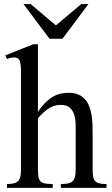

<svg xmlns="http://www.w3.org/2000/svg" viewBox="-20 -909 540 929"><path d="M274.4 0V-18.6Q295.9 -18.6 309.6 -21.5Q323.2 -24.4 331.5 -32.5Q339.8 -40.5 343 -54.9Q346.2 -69.3 346.2 -91.8V-258.8Q346.2 -280.8 345.9 -305.7Q345.7 -330.6 339.6 -351.8Q333.5 -373 318.6 -387.2Q303.7 -401.4 274.4 -401.4Q263.2 -401.4 251.2 -399.2Q239.3 -397 225.8 -390.1Q212.4 -383.3 197 -370.6Q181.6 -357.9 163.6 -336.9V-91.8Q163.6 -69.3 165.8 -54.9Q168 -40.5 175.3 -32.5Q182.6 -24.4 196.8 -21.5Q210.9 -18.6 234.9 -18.6V0H13.7V-18.6Q35.6 -18.6 49.1 -22.5Q62.5 -26.4 69.6 -34.9Q76.7 -43.5 79.1 -57.4Q81.5 -71.3 81.5 -91.8V-564Q81.5 -599.1 75.2 -615.2Q68.8 -631.3 48.8 -631.3Q42.5 -631.3 33.4 -629.6Q24.4 -627.9 13.7 -623.5L5.9 -641.1L140.6 -694.8H163.6V-367.7Q183.1 -397 202.1 -415Q221.2 -433.1 239.7 -443.1Q258.3 -453.1 276.4 -456.5Q294.4 -460 312 -460Q340.3 -460 359.9 -451.2Q379.4 -442.4 392.3 -427.2Q405.3 -412.1 412.6 -392.1Q419.9 -372.1 423.3 -349.9Q426.8 -327.6 427.5 -304.2Q428.2 -280.8 428.2 -258.8V-91.8Q428.2 -70.3 430.4 -56.2Q432.6 -42 439.7 -33.7Q446.8 -25.4 460 -22Q473.1 -18.6 495.6 -18.6V0ZM282.2 -721.2H219.7L93.8 -889.2H128.4L250.5 -786.1L373 -889.2H407.7Z"/></svg>

Font: Doulos SIL Compact
Style: Regular
Weight: 400
Designer: Walt Agee, Victor Gaultney, Peter Martin, Debbi Hosken
Foundry: SIL International
Version: Version 4.110; 2011; Maintenance release ; LnSpcTght